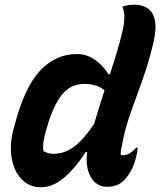

<svg xmlns="http://www.w3.org/2000/svg" viewBox="-20 -778 676 810"><path d="M304 -550Q337 -550 362.5 -536.5Q388 -523 407 -503.5Q426 -484 437 -465H444Q458 -509 472 -554.5Q486 -600 498 -652Q504 -678 504.5 -704.5Q505 -731 496 -750Q519 -758 549 -758Q580 -758 603 -743Q626 -728 633.5 -692Q641 -656 626 -593Q607 -513 581 -441Q555 -369 530.5 -300Q506 -231 493 -157Q490 -145 489.5 -137.5Q489 -130 489 -125Q491 -124 494 -123.5Q497 -123 498 -123Q513 -123 527 -131.5Q541 -140 555 -155H561Q560 -146 558.5 -136Q557 -126 553 -111Q546 -83 535.5 -63Q525 -43 512 -27Q496 -7 476.5 1.5Q457 10 431 10Q386 10 362.5 -32.5Q339 -75 348 -136H341Q303 -75 254 -31.5Q205 12 152 12Q104 12 72 -21Q40 -54 30 -107.5Q20 -161 34 -222L41 -248Q84 -412 150 -481Q216 -550 304 -550ZM163 -141Q183 -129 205 -129Q251 -129 291.5 -158.5Q332 -188 377 -255Q388 -293 399 -328Q410 -363 421 -397Q389 -424 336 -424Q278 -424 241.5 -378.5Q205 -333 180 -247L175 -230Q158 -176 163 -141Z"/></svg>

Font: Recursive Mn Csl St
Style: Bold Italic
Weight: 700
Italic angle: -15°
Monospace: yes
Version: Version 1.079;hotconv 1.0.112;makeotfexe 2.5.65598; ttfautoh